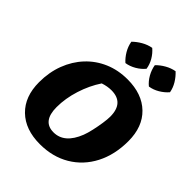

<svg xmlns="http://www.w3.org/2000/svg" viewBox="-255 -1061 1215 1215"><g transform="rotate(45 352.0 -454.0)"><path d="M317 13Q186 13 111 -60Q36 -133 36 -261Q36 -350 64.5 -425Q93 -500 144.5 -555Q196 -610 266 -640Q336 -670 420 -670Q550 -670 625 -597.5Q700 -525 700 -397Q700 -275 652 -182.5Q604 -90 517.5 -38.5Q431 13 317 13ZM325 -101Q422 -101 471 -226Q481 -252 489.5 -290Q498 -328 503.5 -365Q509 -402 509 -425Q509 -549 396 -549Q361 -549 322 -536Q278 -470 252 -388Q226 -306 226 -228Q226 -101 325 -101ZM389 -921Q416 -898 434 -867Q452 -836 457 -802Q436 -776 403.5 -757Q371 -738 337 -733Q312 -755 293 -787Q274 -819 268 -855Q292 -879 323.5 -897Q355 -915 389 -921ZM598 -921Q624 -897 642.5 -866.5Q661 -836 667 -802Q645 -776 613 -757Q581 -738 547 -733Q521 -754 502.5 -786.5Q484 -819 478 -855Q501 -879 532.5 -897Q564 -915 598 -921Z"/></g></svg>

Font: Piazzolla ExtraBold
Style: Italic
Weight: 800
Italic angle: -11.3°
Designer: Juan Pablo del Peral
Foundry: Huerta Tipografica
Version: Version 1.330